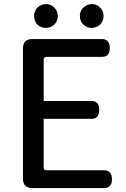

<svg xmlns="http://www.w3.org/2000/svg" viewBox="-20 -905 628 959"><path d="M475.6 -357.4Q475.6 -311.5 438.5 -311.5H198.2V-68.4Q198.2 -61.5 201.7 -58.1Q205.1 -54.7 211.9 -54.7H501Q517.6 -54.7 528.3 -43.9Q539.1 -33.2 539.1 -9.8Q539.1 13.7 528.8 23.9Q518.6 34.2 501 34.2H141.6Q118.2 34.2 106.4 22.5Q94.7 10.7 94.7 -12.7V-663.1Q94.7 -686.5 106.4 -698.2Q118.2 -710 141.6 -710H490.2Q506.8 -710 517.6 -699.2Q528.3 -688.5 528.3 -665Q528.3 -641.6 518.1 -631.3Q507.8 -621.1 490.2 -621.1H211.9Q205.1 -621.1 201.7 -617.7Q198.2 -614.3 198.2 -606.4V-400.4H438.5Q455.1 -400.4 465.3 -390.1Q475.6 -379.9 475.6 -357.4ZM251 -782.2Q235.4 -766.6 209 -765.6Q183.6 -765.6 167 -782.2Q150.4 -798.8 150.4 -824.7Q150.4 -850.6 167 -867.2Q183.6 -883.8 209 -884.8Q235.4 -884.8 252 -866.2Q268.6 -850.6 268.6 -824.7Q268.6 -798.8 251 -782.2ZM479.5 -782.2Q463.9 -766.6 438.5 -765.6Q413.1 -765.6 396.5 -782.2Q378.9 -798.8 378.9 -825.2Q378.9 -851.6 396.5 -867.2Q413.1 -883.8 438.5 -884.8Q464.8 -884.8 480.5 -866.2Q497.1 -850.6 497.1 -824.7Q497.1 -798.8 479.5 -782.2Z"/></svg>

Font: TaiwanPearl
Style: Regular
Weight: 400
Version: Version 2.102